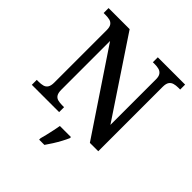

<svg xmlns="http://www.w3.org/2000/svg" viewBox="-246 -878 1263 1263"><g transform="rotate(45 385.5 -246.5)"><path d="M35 0V-46H52Q74 -46 91.5 -50.5Q109 -55 119 -70Q129 -85 129 -115V-603Q129 -632 118.5 -646Q108 -660 91 -664Q74 -668 53 -668H35V-714H231L587 -179V-603Q587 -631 576.5 -645Q566 -659 549 -663.5Q532 -668 512 -668H493V-714H747V-668H728Q708 -668 690.5 -663Q673 -658 663 -643.5Q653 -629 653 -599V0H575L195 -568V-115Q195 -85 204.5 -70Q214 -55 231.5 -50.5Q249 -46 270 -46H289V0ZM324 208Q330 187 336 161.5Q342 136 347.5 110Q353 84 357 61H460V71Q451 92 436.5 119Q422 146 405 173Q388 200 373 221H324Z"/></g></svg>

Font: Noto Rashi Hebrew Medium
Style: Regular
Weight: 500
Version: Version 1.006